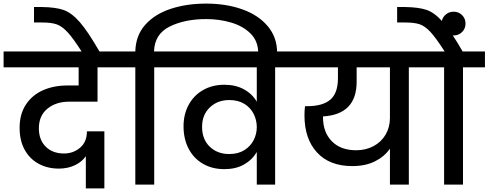

<svg xmlns="http://www.w3.org/2000/svg" viewBox="-44 -1026 2715 1067"><path d="M341 -461Q267 -461 219.5 -422Q172 -383 172 -313Q172 -249 210 -211Q248 -173 312 -173Q363 -173 401 -205Q439 -237 439 -296H536V21H433V-158Q411 -126 371.5 -107.5Q332 -89 283 -89Q221 -89 171.5 -115.5Q122 -142 93.5 -193Q65 -244 65 -316Q65 -392 100 -445Q135 -498 195 -524.5Q255 -551 331 -551H393V-652H-24V-740H634L633 -652H498V-461Z M412 -736Q363 -813 332 -846.5Q301 -880 271.5 -890.5Q242 -901 190 -901H145V-987H188Q265 -986 309.5 -970.5Q354 -955 399.5 -903Q445 -851 511 -736Z M1102 -1006Q1212 -1006 1301.5 -974.5Q1391 -943 1443.5 -881Q1496 -819 1496 -733V-716H1391V-731Q1391 -797 1349 -839Q1307 -881 1241 -900.5Q1175 -920 1102 -920Q983 -920 899 -878.5Q815 -837 812 -740H935V-652H813V0H708V-652H586V-740H708Q710 -828 762.5 -887.5Q815 -947 903.5 -976.5Q992 -1006 1102 -1006Z M1607 -740V-652H1485V0H1383V-181Q1357 -137 1311.5 -111.5Q1266 -86 1203 -86Q1135 -86 1083.5 -116Q1032 -146 1004 -200Q976 -254 976 -324Q976 -391 1004.5 -443.5Q1033 -496 1084.5 -525.5Q1136 -555 1203 -555Q1265 -555 1311 -530Q1357 -505 1383 -461V-652H887V-740ZM1230 -170Q1280 -170 1314.5 -192Q1349 -214 1366 -248Q1383 -282 1383 -319V-320Q1383 -358 1366 -392.5Q1349 -427 1314.5 -448.5Q1280 -470 1230 -470Q1165 -470 1122 -429Q1079 -388 1079 -321Q1079 -252 1121.5 -211Q1164 -170 1230 -170Z M2350 -652H2228V0H2123V-200Q2093 -156 2040 -129.5Q1987 -103 1914 -103Q1787 -103 1717.5 -179Q1648 -255 1648 -385Q1648 -411 1651 -436H1664Q1750 -436 1792 -472.5Q1834 -509 1834 -590V-652H1559V-740H2350ZM2123 -652H1938V-572Q1938 -390 1751 -379V-375Q1751 -291 1800 -241Q1849 -191 1936 -191Q1989 -191 2032 -214Q2075 -237 2099 -278Q2123 -319 2123 -371Z M2651 -740V-652H2529V0H2424V-652H2302V-740H2427Q2379 -815 2348.5 -848Q2318 -881 2288.5 -891Q2259 -901 2208 -901H2163V-987H2206Q2282 -986 2326.5 -971Q2371 -956 2416.5 -904.5Q2462 -853 2527 -740Z M2543 -895Q2543 -867 2524 -848Q2505 -829 2477 -829Q2449 -829 2429.5 -848Q2410 -867 2410 -895Q2410 -923 2429.5 -942Q2449 -961 2477 -961Q2505 -961 2524 -942Q2543 -923 2543 -895Z"/></svg>

Font: Fz Poppins Med
Style: Regular
Weight: 500
Designer: Ninad Kale (Devanagari), Jonny Pinhorn (Latin)
Foundry: Indian Type Foundry
Version: Vit hóa bi Vntype.Com & FontZin.Com